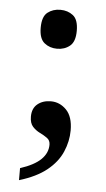

<svg xmlns="http://www.w3.org/2000/svg" viewBox="-47 -482 370 668"><g transform="rotate(5 137.5 -147.5)"><path d="M45 154V112Q94 96 117 73.5Q140 51 140 22Q140 7 129 -1Q118 -9 103.5 -16Q89 -23 78 -35Q67 -47 67 -70Q67 -99 85.5 -114Q104 -129 132 -129Q163 -129 186 -105.5Q209 -82 209 -34Q209 4 193 41Q177 78 141 107Q105 136 45 154ZM137 -313Q111 -313 92.5 -328Q74 -343 74 -381Q74 -420 92.5 -434.5Q111 -449 137 -449Q163 -449 181.5 -434.5Q200 -420 200 -381Q200 -343 181.5 -328Q163 -313 137 -313Z"/></g></svg>

Font: Noto Serif Telugu
Style: Regular
Weight: 400
Designer: Jelle Bosma - Monotype Design Team
Foundry: Monotype Imaging Inc.
Version: Version 2.003